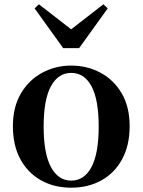

<svg xmlns="http://www.w3.org/2000/svg" viewBox="-20 -857 663 893"><path d="M311 16Q232 16 170.5 -18.5Q109 -53 74.5 -117Q40 -181 40 -270Q40 -359 77 -422Q114 -485 176 -518.5Q238 -552 311 -552Q385 -552 447 -519Q509 -486 546 -423Q583 -360 583 -270Q583 -181 548 -116.5Q513 -52 451.5 -18Q390 16 311 16ZM311 -17Q372 -17 405.5 -80Q439 -143 439 -268Q439 -394 405.5 -456Q372 -518 311 -518Q251 -518 217 -456Q183 -394 183 -268Q183 -143 217 -80Q251 -17 311 -17ZM161 -837 348 -692H274L461 -837L481 -818L348 -633H274L141 -818Z"/></svg>

Font: Noto Serif TC
Style: Bold
Weight: 700
Designer: Ryoko NISHIZUKA 西塚涼子 (kana & ideographs); Frank Grießhammer (Latin, Greek & Cyrillic); Wenlong ZHANG 张文龙 (bopomofo); San
Foundry: Adobe
Version: Version 2.002-H1;hotconv 1.1.0;makeotfexe 2.6.0